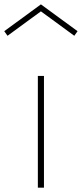

<svg xmlns="http://www.w3.org/2000/svg" viewBox="-56 -860 376 880"><path d="M117.5 0V-512H145.5V0ZM-21.5 -696 -36.5 -717 131.5 -840 299.5 -717 284.5 -696 131.5 -808Z"/></svg>

Font: Spartan Thin Thin
Style: Regular
Weight: 250
Version: Version 1.004